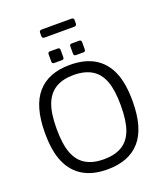

<svg xmlns="http://www.w3.org/2000/svg" viewBox="-167 -1060 1041 1188"><g transform="rotate(-20 353.0 -465.5)"><path d="M335.3 10.8Q241.8 10.8 177.9 -26.2Q114 -63.2 80.8 -137.2Q47.5 -211.3 47.5 -333Q47.5 -508.3 120.8 -592.7Q194 -677 335.3 -677Q430.5 -677 494.5 -640Q558.5 -603 591.7 -529Q624.8 -455 624.8 -333.2Q624.8 -157.8 551.2 -73.5Q477.5 10.8 335.3 10.8ZM335.3 -55.8Q408.3 -55.8 455.5 -84.2Q502.7 -112.5 524.9 -172.3Q547.2 -232.2 547.2 -333.3Q547.2 -434.5 524.9 -493.8Q502.7 -553.2 455.5 -581.8Q408.3 -610.3 335.3 -610.3Q264 -610.3 216.8 -581.6Q169.7 -552.8 146.9 -493.5Q124.2 -434.2 124.2 -332.8Q124.2 -231.7 146.9 -172Q169.7 -112.3 216.8 -84.1Q264 -55.8 335.3 -55.8ZM378.5 -736V-783.5Q378.7 -797.7 391.7 -797.7H442Q456.2 -797.8 456 -782.5V-736.8Q456 -721 443 -721H391.7Q378.5 -721 378.5 -736ZM235.5 -736.2V-782.7Q235.5 -797.7 248.3 -797.7H302Q314.7 -797.7 314.7 -782.5V-736.2Q314.7 -721 302 -721H249.3Q235.5 -721 235.5 -736.2ZM231.5 -905.8V-927.2Q231.5 -942.2 247.7 -942.2H442.2Q459 -942.2 459 -928.7V-906Q459 -889.3 442.8 -889.3H246.8Q231.5 -889.3 231.5 -905.8Z"/></g></svg>

Font: Vivano Light
Style: Regular
Weight: 300
Designer: Joe Prince, Josias Burgherr
Version: Version 2.064;September 19, 2022;FontCreator 14.0.0.2877 64-